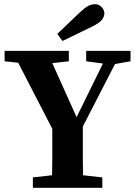

<svg xmlns="http://www.w3.org/2000/svg" viewBox="-20 -898 646 918"><path d="M469.2 0H137.2V-49.8L229 -60.1Q230 -100.1 230 -136.2V-282.2L66.9 -598.1L2 -605V-654.8H309.1V-605L230 -596.2L346.2 -337.9L472.2 -594.2L392.1 -605V-654.8H604V-605L529.8 -591.8L376 -293V-137.2L377 -60.1L469.2 -49.8ZM479 -835Q479 -819.3 467.8 -803.7Q456.5 -789.1 422.9 -772L278.8 -702.1L253.9 -735.8L361.8 -838.9Q384.8 -860.4 400.9 -869.1Q417 -877.9 435.1 -877.9Q453.1 -877.9 465.8 -864.3Q478.5 -850.6 479 -835Z"/></svg>

Font: SourceSerifPro-Bold
Style: Bold
Weight: 700
Designer: Frank Grießhammer
Foundry: Adobe Systems Incorporated
Version: Version 1.014;PS Version 1.0;hotconv 1.0.73;makeotf.lib2.5.5